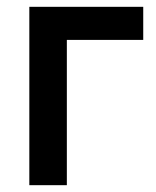

<svg xmlns="http://www.w3.org/2000/svg" viewBox="-20 -543 457 563"><path d="M66 0V-523H400V-426H176V0Z"/></svg>

Font: Raleway SemiBold
Style: Regular
Weight: 600
Designer: Matt McInerney, Pablo Impallari, Rodrigo Fuenzalida
Foundry: Matt McInerney, Pablo Impallari, Rodrigo Fuenzalida
Version: Version 4.026